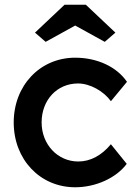

<svg xmlns="http://www.w3.org/2000/svg" viewBox="-20 -782 579 812"><path d="M298 10C386 10 472 -30 516 -89L449 -172C410 -125 363 -99 311 -99C224 -99 156 -171 156 -264C156 -359 221 -429 310 -429C361 -429 419 -396 449 -354L517 -436C474 -499 392 -538 298 -538C149 -538 38 -420 38 -264C38 -108 149 10 298 10ZM128 -644 173 -605 298 -674 423 -605 468 -644 343 -762H253Z"/></svg>

Font: Easer Grotesk Medium
Style: Regular
Weight: 500
Designer: Boardeaser, Bonnie Shaver-Troup, Thomas Jockin
Foundry: Lexend
Version: Version 1.001;Glyphs 3.1.2 (3151)